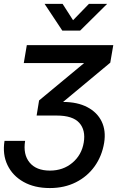

<svg xmlns="http://www.w3.org/2000/svg" viewBox="-20 -749 640 993"><path d="M237.8 223.6Q158.2 223.6 101.6 191.7Q44.9 159.7 18.6 104.5Q-7.8 49.3 3.4 -20.5H109.9Q98.6 49.8 133.1 91.6Q167.5 133.3 238.3 133.3Q306.2 133.3 354.2 93Q402.3 52.7 413.1 -11.7Q423.8 -76.2 389.9 -113.8Q356 -151.4 273.4 -151.4H169.4L182.1 -229.5L414.6 -422.4V-422.9H103L118.7 -515.6H565.9L550.3 -424.8L306.2 -221.7Q380.4 -221.7 431.6 -194.8Q482.9 -168 505.9 -120.4Q528.8 -72.8 518.6 -10.3Q507.3 58.1 469.5 111.1Q431.6 164.1 372.3 193.8Q313 223.6 237.8 223.6ZM303.7 -729 357.9 -644.5 439.9 -729H533.7V-728.5L394.5 -590.8H302.2L210.9 -728.5V-729Z"/></svg>

Font: Inter Display Medium
Style: Italic
Weight: 500
Italic angle: -9.39999°
Designer: Rasmus Andersson
Foundry: rsms
Version: Version 4.000;git-a52131595